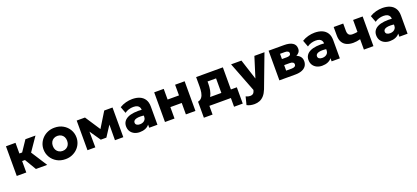

<svg xmlns="http://www.w3.org/2000/svg" viewBox="52 -1704 6745 3102"><g transform="rotate(-20 3424.5 -153.0)"><path d="M397.5 0 239 -266.5 402.5 -510H575.5L414.5 -275.5L591.5 0ZM68 0V-510H232V-326.5H387.5V-196.5H232V0Z M904.5 15Q821 15 757 -21.8Q693 -58.5 656.8 -120Q620.5 -181.5 620.5 -255Q620.5 -308.5 641.2 -357.2Q662 -406 700 -443.8Q738 -481.5 790 -503.2Q842 -525 904.5 -525Q988 -525 1052 -488.2Q1116 -451.5 1152 -390Q1188 -328.5 1188 -255Q1188 -201.5 1167.5 -152.8Q1147 -104 1109 -66.5Q1071 -29 1019 -7Q967 15 904.5 15ZM904.5 -126Q939.5 -126 967.5 -141.8Q995.5 -157.5 1011.5 -186.5Q1027.5 -215.5 1027.5 -255Q1027.5 -295 1011.8 -323.8Q996 -352.5 968 -368.2Q940 -384 904.5 -384Q869 -384 841 -368.2Q813 -352.5 797 -323.8Q781 -295 781 -255Q781 -215.5 797.2 -186.5Q813.5 -157.5 841.5 -141.8Q869.5 -126 904.5 -126Z M1284 0V-510H1423.5H1426.5L1633.5 -195L1563.5 -194L1757.5 -510H1900V0H1756.5L1758.5 -330.5L1790.5 -318L1640.5 -86.5H1544L1384.5 -318.5L1416 -331L1419 0Z M2180 15Q2129 15 2088.5 -4.8Q2048 -24.5 2024.5 -61.2Q2001 -98 2001 -149.5Q2001 -193.5 2022.8 -227.5Q2044.5 -261.5 2088.5 -283.5Q2132.5 -305.5 2199.2 -313.2Q2266 -321 2355.5 -313L2357 -211Q2309.5 -219.5 2271.2 -219.8Q2233 -220 2206.2 -213.2Q2179.5 -206.5 2165 -192.5Q2150.5 -178.5 2150.5 -158Q2150.5 -131.5 2170.8 -117.5Q2191 -103.5 2225 -103.5Q2254.5 -103.5 2278.2 -114Q2302 -124.5 2316.2 -144.8Q2330.5 -165 2330.5 -194.5V-311Q2330.5 -338.5 2319 -359.5Q2307.5 -380.5 2282.8 -392.2Q2258 -404 2217 -404Q2177.5 -404 2138.5 -392.2Q2099.5 -380.5 2068.5 -357L2026.5 -469.5Q2076 -500.5 2132.5 -515.2Q2189 -530 2243.5 -530Q2315.5 -530 2370.2 -507Q2425 -484 2456 -436Q2487 -388 2487 -313V0H2345.5V-54Q2321 -21 2278 -3Q2235 15 2180 15Z M2616.5 0V-510H2780.5V-326.5H2976V-510H3140V0H2976V-196.5H2780.5V0Z M3633 0V-380H3486.5V-345Q3486.5 -286.5 3476.5 -232.2Q3466.5 -178 3441.5 -132.8Q3416.5 -87.5 3372.8 -56Q3329 -24.5 3261.5 -11.5L3230.5 -125.5Q3275 -135.5 3298.2 -167.5Q3321.5 -199.5 3329.5 -246Q3337.5 -292.5 3337.5 -345V-510H3797V0ZM3230.5 150V-125.5L3316 -119.5L3342 -130H3899V150H3749.5V0H3380V150Z M4077.5 223.5Q4042.5 223.5 4009 216.5Q3975.5 209.5 3947.5 194L3982 57Q3998.5 65.5 4018 70.5Q4037.5 75.5 4054.5 75.5Q4082 75.5 4101.2 64Q4120.5 52.5 4129 26L4136.5 2L3938.5 -510H4116.5L4229.5 -160.5L4339 -510H4512.5L4301 50.5Q4275 115.5 4240.8 153.2Q4206.5 191 4165 207.2Q4123.5 223.5 4077.5 223.5Z M4583.5 0V-510H4851.5Q4942.5 -510 4993.8 -477.5Q5045 -445 5045 -379Q5045 -343 5026.5 -318.2Q5008 -293.5 4976.8 -278.8Q4945.5 -264 4907.5 -258.5L4905 -295Q4979.5 -288.5 5023.2 -252.2Q5067 -216 5067 -156.5Q5067 -107.5 5042.8 -72.5Q5018.5 -37.5 4971.5 -18.8Q4924.5 0 4857 0ZM4740 -110.5H4835.5Q4870.5 -110.5 4888.8 -123Q4907 -135.5 4907 -158.5Q4907 -180.5 4889.2 -192.8Q4871.5 -205 4835.5 -205H4725V-309.5H4823Q4856 -309.5 4874 -320.2Q4892 -331 4892 -354Q4892 -376.5 4873.8 -388Q4855.5 -399.5 4823 -399.5H4740Z M5316 15Q5265 15 5224.5 -4.8Q5184 -24.5 5160.5 -61.2Q5137 -98 5137 -149.5Q5137 -193.5 5158.8 -227.5Q5180.5 -261.5 5224.5 -283.5Q5268.5 -305.5 5335.2 -313.2Q5402 -321 5491.5 -313L5493 -211Q5445.5 -219.5 5407.2 -219.8Q5369 -220 5342.2 -213.2Q5315.5 -206.5 5301 -192.5Q5286.5 -178.5 5286.5 -158Q5286.5 -131.5 5306.8 -117.5Q5327 -103.5 5361 -103.5Q5390.5 -103.5 5414.2 -114Q5438 -124.5 5452.2 -144.8Q5466.5 -165 5466.5 -194.5V-311Q5466.5 -338.5 5455 -359.5Q5443.5 -380.5 5418.8 -392.2Q5394 -404 5353 -404Q5313.5 -404 5274.5 -392.2Q5235.5 -380.5 5204.5 -357L5162.5 -469.5Q5212 -500.5 5268.5 -515.2Q5325 -530 5379.5 -530Q5451.5 -530 5506.2 -507Q5561 -484 5592 -436Q5623 -388 5623 -313V0H5481.5V-54Q5457 -21 5414 -3Q5371 15 5316 15Z M6036.5 0V-178.5Q6003.5 -170 5975 -165.5Q5946.5 -161 5916.5 -161Q5852 -161 5804 -182Q5756 -203 5729.2 -247.8Q5702.5 -292.5 5702.5 -364V-510H5866.5V-386Q5866.5 -342 5885.8 -319Q5905 -296 5951 -296Q5979 -296 5998.8 -298.5Q6018.5 -301 6036.5 -304V-510H6200.5V0Z M6480.5 15Q6429.5 15 6389 -4.8Q6348.5 -24.5 6325 -61.2Q6301.5 -98 6301.5 -149.5Q6301.5 -193.5 6323.2 -227.5Q6345 -261.5 6389 -283.5Q6433 -305.5 6499.8 -313.2Q6566.5 -321 6656 -313L6657.5 -211Q6610 -219.5 6571.8 -219.8Q6533.5 -220 6506.8 -213.2Q6480 -206.5 6465.5 -192.5Q6451 -178.5 6451 -158Q6451 -131.5 6471.2 -117.5Q6491.5 -103.5 6525.5 -103.5Q6555 -103.5 6578.8 -114Q6602.5 -124.5 6616.8 -144.8Q6631 -165 6631 -194.5V-311Q6631 -338.5 6619.5 -359.5Q6608 -380.5 6583.2 -392.2Q6558.5 -404 6517.5 -404Q6478 -404 6439 -392.2Q6400 -380.5 6369 -357L6327 -469.5Q6376.5 -500.5 6433 -515.2Q6489.5 -530 6544 -530Q6616 -530 6670.8 -507Q6725.5 -484 6756.5 -436Q6787.5 -388 6787.5 -313V0H6646V-54Q6621.5 -21 6578.5 -3Q6535.5 15 6480.5 15Z"/></g></svg>

Font: Geologica Roman
Style: Bold
Weight: 700
Designer: Sindre Bremnes, Frode Helland
Foundry: Monokrom Skriftforlag AS
Version: Version 1.010;gftools[0.9.28]